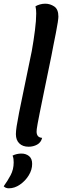

<svg xmlns="http://www.w3.org/2000/svg" viewBox="-58 -774 336 1039"><path d="M97 20Q65 20 46.5 2Q28 -16 28 -48Q28 -64 32 -90.5Q36 -117 45.5 -165.5Q55 -214 72 -294.5Q89 -375 114 -498Q124 -554 131 -609Q138 -664 138 -701Q138 -724 134 -740Q144 -746 158 -750Q172 -754 187 -754Q213 -754 235.5 -739Q258 -724 258 -684Q258 -676 254.5 -652Q251 -628 244.5 -596Q238 -564 231.5 -531Q225 -498 220 -471Q196 -355 181 -281.5Q166 -208 157.5 -166Q149 -124 145.5 -104Q142 -84 141 -76Q140 -68 140 -62Q140 -30 170 -28Q164 -3 143 8.5Q122 20 97 20ZM-10 245Q-28 245 -38 234Q-17 205 -0.5 174Q16 143 16 105Q16 95 15 86.5Q14 78 10 68Q32 57 58 57Q82 57 99 70.5Q116 84 116 113Q116 145 97.5 175Q79 205 50 225Q21 245 -10 245Z"/></svg>

Font: Sansita Swashed
Style: Regular
Weight: 400
Designer: Pablo Cosgaya
Foundry: Omnibus-Type
Version: Version 1.003; ttfautohint (v1.8.3)